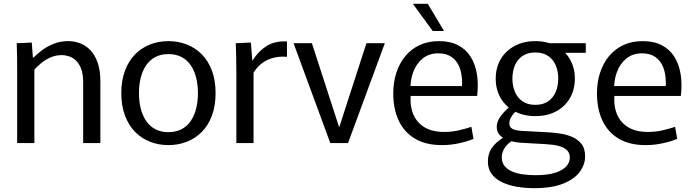

<svg xmlns="http://www.w3.org/2000/svg" viewBox="-20 -745 3610 1000"><path d="M69.4 -375.5Q69.4 -417.7 68.9 -452.7Q68.4 -487.7 67 -520L145.6 -523.4L151.2 -445.2H154.4Q172.2 -463.1 198.6 -483.1Q224.9 -503.1 259.3 -516.9Q293.6 -530.8 335.1 -530.8Q368.3 -530.8 398.4 -519.1Q428.6 -507.4 451.8 -482.5Q475.1 -457.5 488.9 -417.7Q502.7 -377.9 502.7 -321.7V0H413.1V-317.7Q413.1 -358.9 402.9 -386.1Q392.7 -413.2 376.2 -429Q359.7 -444.8 340.2 -451.4Q320.6 -457.9 301.9 -457.9Q269.8 -457.9 243 -445.9Q216.1 -434 195.1 -416.6Q174.1 -399.2 159 -382.7V0H69.4Z M857.2 10.8Q806.6 10.8 762 -6.5Q717.4 -23.7 683.9 -57.7Q650.4 -91.6 631.1 -142.6Q611.8 -193.6 611.8 -260Q611.8 -326.4 631.1 -377.4Q650.4 -428.4 683.9 -462.3Q717.4 -496.3 762 -513.5Q806.6 -530.8 857.2 -530.8Q907.8 -530.8 952.4 -513.5Q997.1 -496.3 1030.8 -462.3Q1064.6 -428.4 1083.7 -377.4Q1102.8 -326.4 1102.8 -260Q1102.8 -193.6 1083.7 -142.6Q1064.6 -91.6 1030.8 -57.7Q997.1 -23.7 952.4 -6.5Q907.8 10.8 857.2 10.8ZM857.2 -56.7Q896.5 -56.7 925.7 -72.1Q954.9 -87.4 973.6 -115.1Q992.4 -142.8 1001.6 -179.8Q1010.9 -216.8 1010.9 -260Q1010.9 -303.2 1001.6 -340.2Q992.4 -377.2 973.6 -404.9Q954.9 -432.6 925.7 -447.9Q896.5 -463.3 857.2 -463.3Q817.9 -463.3 789.1 -447.9Q760.2 -432.6 741.2 -404.9Q722.3 -377.2 713 -340.2Q703.8 -303.2 703.8 -260Q703.8 -216.8 713 -179.8Q722.3 -142.8 741.2 -115.1Q760.2 -87.4 789.1 -72.1Q817.9 -56.7 857.2 -56.7Z M1211 0V-372.9Q1211 -419.1 1210 -453.7Q1209 -488.3 1208 -520L1286.6 -523.4L1294 -430.9H1296.2Q1323.9 -476.2 1366.9 -504.3Q1409.9 -532.3 1474.7 -529.2V-449.5Q1417 -453.4 1373.1 -432.8Q1329.2 -412.2 1300.6 -366.7V0Z M1508.9 -520H1604.4L1745.9 -83.7H1747.3L1888.5 -520H1984.4L1792.7 0H1700.2Z M2281.7 10.8Q2196.6 10.8 2140.2 -23.5Q2083.8 -57.8 2056 -118.3Q2028.2 -178.8 2028.2 -258.1Q2028.2 -316 2044 -365.2Q2059.8 -414.4 2090.4 -451.8Q2120.9 -489.3 2165.1 -510Q2209.3 -530.8 2266.2 -530.8Q2324.6 -530.8 2365.6 -509.5Q2406.7 -488.2 2431 -449.7Q2455.4 -411.2 2463.9 -359.1Q2472.4 -307.1 2465.1 -245.5H2077.8L2122.9 -279.1Q2111.8 -213.9 2127.3 -164.3Q2142.8 -114.6 2184.6 -86.2Q2226.4 -57.8 2293.2 -57.8Q2336.2 -57.8 2373.8 -67.1Q2411.4 -76.3 2435.1 -84.5L2446.1 -21.6Q2416.2 -8.9 2372 0.9Q2327.7 10.8 2281.7 10.8ZM2078.8 -296.6H2385.8Q2386.8 -301.8 2386.8 -306.1Q2386.8 -310.4 2386.8 -312.8Q2386.8 -360.4 2373.2 -394.8Q2359.5 -429.2 2332.1 -448.2Q2304.8 -467.3 2262.7 -467.3Q2213.7 -467.3 2180.3 -439.4Q2146.9 -411.6 2131.1 -366.9Q2115.3 -322.2 2118.2 -271.9ZM2233.8 -583.4 2130.4 -725.1H2208.1L2292.7 -583.4Z M2767.9 -140.3Q2707.4 -140.3 2660.7 -165Q2614 -189.7 2587.9 -233.7Q2561.9 -277.7 2561.9 -335.4Q2561.9 -393.2 2587.9 -437.1Q2614 -480.9 2660.7 -505.9Q2707.4 -530.8 2767.9 -530.8Q2829.4 -530.8 2875.7 -505.9Q2921.9 -480.9 2947.9 -437.1Q2974 -393.2 2974 -335.4Q2974 -278.1 2948.3 -233.9Q2922.7 -189.7 2876.6 -165Q2830.6 -140.3 2767.9 -140.3ZM2767.9 -198.9Q2808.3 -198.9 2834.9 -217.2Q2861.4 -235.5 2874.5 -266.6Q2887.5 -297.6 2887.5 -335.4Q2887.5 -373.9 2874.5 -404.6Q2861.4 -435.4 2834.9 -453.6Q2808.3 -471.7 2767.9 -471.7Q2727.9 -471.7 2701.4 -453.6Q2674.8 -435.4 2661.8 -404.6Q2648.8 -373.9 2648.8 -335.4Q2648.8 -297.6 2662 -266.6Q2675.2 -235.5 2701.6 -217.2Q2727.9 -198.9 2767.9 -198.9ZM2760.2 235Q2715.2 235 2672.5 227.8Q2629.8 220.6 2595.5 204.4Q2561.2 188.2 2541.1 161.6Q2521.1 135.1 2521.1 96.3Q2521.1 54.1 2542.3 24.6Q2563.4 -4.8 2598.8 -26.7V-28.1Q2583.3 -38.4 2575.2 -51.9Q2567.2 -65.4 2567.2 -84.4Q2567.2 -112.7 2588 -140.3Q2608.8 -167.9 2635.9 -189.9L2673.5 -171.8Q2655.5 -155.7 2644.2 -138.1Q2632.8 -120.5 2632.8 -102.1Q2632.8 -82.9 2648.4 -74.2Q2664 -65.4 2694.6 -63.4L2833.4 -56Q2858.2 -54.6 2891.2 -50.3Q2924.2 -46.1 2955.3 -33.9Q2986.3 -21.7 3006.9 2.6Q3027.5 27 3027.5 69.6Q3027.5 111.2 3000.2 149.2Q2972.9 187.2 2914.1 211.1Q2855.3 235 2760.2 235ZM2767.5 167.4Q2832.7 167.4 2872.2 154.6Q2911.6 141.7 2929.7 121Q2947.8 100.3 2947.8 76.6Q2947.8 53.7 2935.6 40.3Q2923.4 26.8 2903.7 19.5Q2884.1 12.2 2862.5 9.5Q2840.9 6.8 2822.3 5.8L2693.2 -1.6Q2670.5 -3.6 2658.1 -6Q2645.8 -8.4 2636.8 -13.2L2648.2 -11.8Q2624.7 1.4 2609 24.7Q2593.4 47.9 2593.4 74.4Q2593.4 101.5 2608 119.6Q2622.6 137.6 2647.2 148.1Q2671.7 158.6 2703 163Q2734.2 167.4 2767.5 167.4ZM2826.8 -520H3031V-470.1H2902.8Z M3342.7 10.8Q3257.6 10.8 3201.2 -23.5Q3144.8 -57.8 3117 -118.3Q3089.2 -178.8 3089.2 -258.1Q3089.2 -316 3105 -365.2Q3120.8 -414.4 3151.4 -451.8Q3181.9 -489.3 3226.1 -510Q3270.3 -530.8 3327.2 -530.8Q3385.6 -530.8 3426.6 -509.5Q3467.7 -488.2 3492 -449.7Q3516.4 -411.2 3524.9 -359.1Q3533.4 -307.1 3526.1 -245.5H3138.8L3183.9 -279.1Q3172.8 -213.9 3188.3 -164.3Q3203.8 -114.6 3245.6 -86.2Q3287.4 -57.8 3354.2 -57.8Q3397.2 -57.8 3434.8 -67.1Q3472.4 -76.3 3496.1 -84.5L3507.1 -21.6Q3477.2 -8.9 3433 0.9Q3388.7 10.8 3342.7 10.8ZM3139.8 -296.6H3446.8Q3447.8 -301.8 3447.8 -306.1Q3447.8 -310.4 3447.8 -312.8Q3447.8 -360.4 3434.2 -394.8Q3420.5 -429.2 3393.1 -448.2Q3365.8 -467.3 3323.7 -467.3Q3274.7 -467.3 3241.3 -439.4Q3207.9 -411.6 3192.1 -366.9Q3176.3 -322.2 3179.2 -271.9Z"/></svg>

Font: Murecho Thin
Style: Regular
Weight: 100
Designer: Neil Summerour
Foundry: Positype
Version: Version 1.010